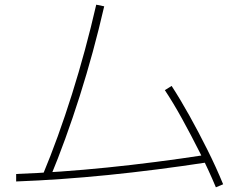

<svg xmlns="http://www.w3.org/2000/svg" viewBox="-20 -769 1040 820"><path d="M163 -23Q229 -181 287.5 -367Q346 -553 391 -749L425 -742Q380 -546 320.5 -358.5Q261 -171 194 -10ZM49 -26Q235 -33 437.5 -53.5Q640 -74 862 -108L868 -76Q645 -42 441.5 -21.5Q238 -1 49 6ZM902 31Q871 -43 833.5 -117.5Q796 -192 758 -261Q720 -330 684 -384L713 -402Q750 -345 789 -275Q828 -205 865.5 -130Q903 -55 933 18Z"/></svg>

Font: M PLUS 1 Code ExtraLight
Style: Regular
Weight: 250
Designer: Coji Morishita
Foundry: UNDERFOREST DESIGN
Version: Version 1.002